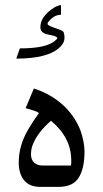

<svg xmlns="http://www.w3.org/2000/svg" viewBox="-20 -730 403 750"><path d="M203.6 -580.1V-581.1Q203.6 -587.4 182.6 -592Q161.6 -596.7 161.1 -596.7Q137.7 -603.5 137.7 -623.5Q137.7 -666.5 191.9 -700.7Q209 -710 218.3 -710V-672.4Q189 -672.4 166 -640.6V-635.7Q166 -630.9 193.4 -621.1Q223.6 -611.3 227.5 -606Q231.9 -598.1 231.9 -580.8Q231.9 -563.5 215.3 -546.9Q169.4 -501 43.5 -501L57.6 -541Q157.2 -541 191.9 -568.4Q203.6 -577.6 203.6 -580.1ZM107.4 -163.6Q101.1 -147 101.1 -126.7Q101.1 -106.4 113.3 -95Q125.5 -83.5 146 -83.5H257.3Q258.3 -87.9 258.3 -93.3V-103.5Q258.3 -192.4 179.2 -258.3Q126.5 -212.9 107.4 -163.6ZM53.2 -95.2Q53.2 -161.6 89.8 -223.6Q106 -252 132.3 -288.6Q121.6 -295.4 112.3 -297.9Q88.9 -304.7 80.1 -307.6L112.3 -384.3Q176.3 -363.8 223.4 -322Q270.5 -280.3 293.9 -221.7Q310.1 -174.8 310.1 -138.2Q310.1 -72.3 287.6 -36.1Q265.1 0 208.5 0H137.7Q95.7 0 74.5 -25.4Q53.2 -50.8 53.2 -95.2Z"/></svg>

Font: VizhehAzad
Style: Regular
Weight: 400
Designer: damoon khanjanzadeh
Foundry: http://font-store.ir
Version: Version:0.0.3;RFB:1.2.5;Building:2016-04-04 21:25:54.909891